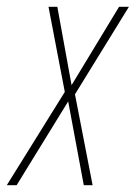

<svg xmlns="http://www.w3.org/2000/svg" viewBox="-64 -546 400 566"><path d="M-44 0H-15L137 -247L183 0H209L157 -268L316 -526H287L147 -295L105 -526H79L127 -275Z"/></svg>

Font: Noto Sans ExtraCondensed Thin
Style: Italic
Weight: 100
Width: 2
Italic angle: -12°
Designer: Monotype Design Team
Foundry: Monotype Imaging Inc.
Version: Version 2.013